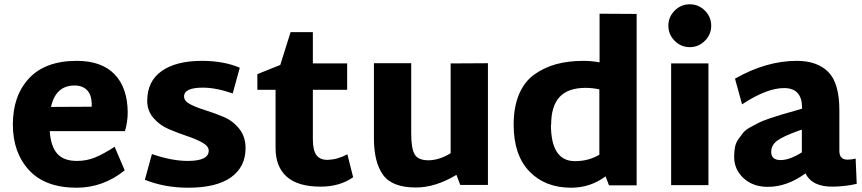

<svg xmlns="http://www.w3.org/2000/svg" viewBox="-20 -864 4022 896"><path d="M212 -252Q217 -181 247 -147Q277 -113 339 -113Q385 -113 424.5 -129.5Q464 -146 515 -179L562 -69Q461 12 338 12Q191 12 115.5 -70Q40 -152 40 -283Q40 -418 116 -499Q192 -580 338 -580Q454 -580 514.5 -517.5Q575 -455 576 -340Q576 -295 563 -252ZM218 -365 408 -366V-381Q407 -422 386 -443.5Q365 -465 328 -465Q240 -465 218 -365Z M858 12Q748 12 656 -25L689 -145Q782 -113 856 -113Q954 -113 954 -161Q954 -182 924.5 -198.5Q895 -215 853 -229Q811 -243 768.5 -261Q726 -279 696.5 -313Q667 -347 667 -393Q667 -485 734.5 -532.5Q802 -580 922 -580Q1024 -580 1099 -548L1066 -428Q988 -455 927 -455Q839 -455 839 -414Q839 -392 868.5 -377Q898 -362 940 -349Q982 -336 1024.5 -318Q1067 -300 1096.5 -263Q1126 -226 1126 -173Q1126 -85 1058 -36.5Q990 12 858 12Z M1601 -144 1628 -37Q1566 7 1476 7Q1370 7 1318 -39.5Q1266 -86 1266 -173V-445H1181V-518L1288 -561L1336 -714H1440V-568H1600V-445H1440V-215Q1440 -161 1457.5 -139Q1475 -117 1511 -118Q1557 -120 1601 -144Z M2083 -568 2257 -569V-1H2128L2110 -48Q2012 11 1921 11Q1810 11 1767.5 -48Q1725 -107 1725 -218V-569H1899V-240Q1899 -170 1915.5 -143Q1932 -116 1979 -116Q2029 -116 2083 -149Z M2778 -800 2951 -799V1H2822L2806 -41Q2735 12 2645 12Q2524 12 2450.5 -64Q2377 -140 2377 -283Q2377 -364 2402 -423.5Q2427 -483 2473 -516Q2519 -549 2575.5 -564.5Q2632 -580 2703 -580Q2741 -580 2778 -573ZM2552 -282H2551Q2551 -112 2663 -112Q2727 -112 2777 -142V-447Q2744 -454 2713 -454Q2631 -454 2591.5 -411.5Q2552 -369 2552 -282Z M3269.5 -673.5Q3240 -644 3199 -644Q3158 -644 3128.5 -673.5Q3099 -703 3099 -744Q3099 -785 3128.5 -814.5Q3158 -844 3199 -844Q3240 -844 3269.5 -814.5Q3299 -785 3299 -744Q3299 -703 3269.5 -673.5ZM3112 0V-568H3286V0Z M3973 -124 3978 -6Q3925 6 3870 7Q3770 9 3739 -55Q3653 8 3563 8Q3494 8 3450 -32.5Q3406 -73 3406 -132Q3406 -157 3410 -177.5Q3414 -198 3426 -215Q3438 -232 3448.5 -245Q3459 -258 3482 -270.5Q3505 -283 3521.5 -291.5Q3538 -300 3572 -311.5Q3606 -323 3628 -329.5Q3650 -336 3693 -348L3723 -357V-361Q3723 -453 3639 -453Q3558 -453 3443 -377L3410 -497Q3556 -580 3698 -580Q3794 -580 3845.5 -528Q3897 -476 3897 -350V-160Q3897 -119 3935 -119Q3954 -119 3973 -124ZM3579 -155Q3579 -117 3623 -117Q3665 -117 3722 -153V-259L3707 -254Q3632 -227 3605.5 -206.5Q3579 -186 3579 -155Z"/></svg>

Font: Martel Sans Heavy
Style: Regular
Weight: 900
Designer: Dan Reynolds and Mathieu Réguer
Foundry: Dan Reynolds and Mathieu Réguer
Version: Version 1.001;PS 001.001;hotconv 1.0.70;makeotf.lib2.5.58329